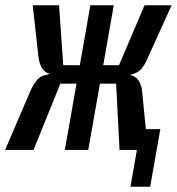

<svg xmlns="http://www.w3.org/2000/svg" viewBox="-52 -570 673 730"><path d="M468.5 0H402.5L389.5 -252H328L283.5 0H194.5L239 -252H177.5L75.5 0H-32.5L64 -225Q77.5 -255.5 92.5 -269.8Q107.5 -284 126.5 -285.5L136.5 -290Q119 -293.5 108 -310.8Q97 -328 94 -355L72.5 -550H172.5L188.5 -322H251.5L291.5 -550H380.5L340.5 -322H400.5L497.5 -550H600.5L508.5 -347Q496.5 -319.5 483.8 -306.2Q471 -293 451.5 -288L442 -284.5Q463 -281.5 475 -263.8Q487 -246 489 -216.5L502.5 -79H557.5L519 140H444Z"/></svg>

Font: JuliaMono BoldItalic
Style: Regular
Weight: 700
Italic angle: -9°
Monospace: yes
Designer: cormullion
Foundry: corm
Version: Version 0.049; ttfautohint (v1.8.4)